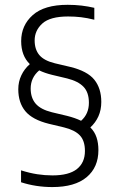

<svg xmlns="http://www.w3.org/2000/svg" viewBox="-20 -768 498 798"><path d="M197.5 9.5Q129.5 9.5 67.5 -10.5V-60Q104 -48.5 135.2 -43.8Q166.5 -39 198 -39Q266.5 -39 299.8 -65.5Q333 -92 333 -140.5Q333 -183 312 -205.2Q291 -227.5 246 -238.5L183 -253.5Q114.5 -270.5 85.2 -306Q56 -341.5 56 -397Q56 -428.5 68.8 -455.2Q81.5 -482 104 -501.5Q68 -536.5 68 -597Q68 -662.5 116 -705.2Q164 -748 261 -748Q291.5 -748 318.8 -744.8Q346 -741.5 372 -735.5V-686Q342 -693.5 316.5 -696.5Q291 -699.5 263 -699.5Q188.5 -699.5 156.2 -670.5Q124 -641.5 124 -600Q124 -562.5 143.5 -539.2Q163 -516 208 -505L271.5 -490Q343.5 -472.5 372.2 -436.5Q401 -400.5 401 -344.5Q401 -311 389 -284.5Q377 -258 355.5 -238.5Q373.5 -220.5 381.2 -197Q389 -173.5 389 -144Q389 -72.5 340 -31.5Q291 9.5 197.5 9.5ZM258.5 -286.5Q292.5 -278 317 -266Q349.5 -294.5 349.5 -341Q349.5 -384 327.2 -407.2Q305 -430.5 259 -442L196 -457Q165.5 -464.5 143 -475.5Q107.5 -445.5 107.5 -400Q107.5 -361.5 128.2 -337.2Q149 -313 195.5 -301.5Z"/></svg>

Font: Encode Sans SmCnd Lt
Style: Regular
Weight: 300
Width: 4
Designer: Multiple Designers
Foundry: Impallari Type
Version: Version 3.002; ttfautohint (v1.8.3) -l 8 -r 50 -G 200 -x 14 